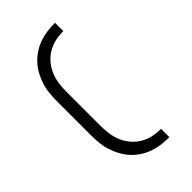

<svg xmlns="http://www.w3.org/2000/svg" viewBox="-295 -935 1189 1189"><g transform="rotate(-45 300.0 -340.0)"><path d="M441 161Q406 161 371.5 156.5Q337 152 304.5 140.5Q272 129 243 110Q214 91 190.5 65.5Q167 40 150.5 9.5Q134 -21 123.5 -53.5Q113 -86 109.5 -120.5Q106 -155 106 -190V-490Q106 -525 109.5 -559.5Q113 -594 123.5 -626.5Q134 -659 150.5 -689.5Q167 -720 190.5 -745.5Q214 -771 243 -790Q272 -809 304.5 -820.5Q337 -832 371.5 -836.5Q406 -841 441 -841V-768Q405 -768 370 -760.5Q335 -753 304.5 -735Q274 -717 250.5 -689.5Q227 -662 213 -629Q199 -596 194 -561Q189 -526 189 -490V-190Q189 -154 194 -119Q199 -84 213 -51Q227 -18 250.5 9.5Q274 37 304.5 55Q335 73 370 80.5Q405 88 441 88Z"/></g></svg>

Font: Nova
Style: Regular
Weight: 400
Monospace: yes
Designer: Belleve Invis
Foundry: Belleve Invis
Version: Version 24.1.4; ttfautohint (v1.8.4)